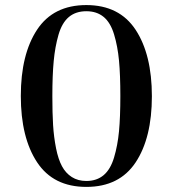

<svg xmlns="http://www.w3.org/2000/svg" viewBox="-20 -731 686 761"><path d="M127 -87.9Q62.5 -185.5 62.5 -350.6Q62.5 -515.6 127 -613.3Q191.4 -710.9 322.3 -710.9Q453.1 -710.9 517.6 -612.8Q582 -514.6 582 -349.6Q582 -184.6 517.6 -87.4Q453.1 9.8 322.3 9.8Q191.4 9.8 127 -87.9ZM187.5 -349.6Q187.5 -283.2 190.4 -235.4Q193.4 -187.5 202.1 -143.6Q210.9 -99.6 225.6 -72.3Q240.2 -44.9 264.6 -29.3Q289.1 -13.7 322.3 -13.7Q363.3 -13.7 390.6 -36.6Q418 -59.6 432.1 -106.9Q446.3 -154.3 451.7 -210.9Q457 -267.6 457 -350.6Q457 -433.6 451.7 -490.7Q446.3 -547.9 432.1 -594.7Q418 -641.6 390.6 -664.1Q363.3 -686.5 322.3 -686.5Q280.3 -686.5 252.9 -663.6Q225.6 -640.6 211.9 -593.3Q198.2 -545.9 192.9 -489.3Q187.5 -432.6 187.5 -349.6Z"/></svg>

Font: TriodPostnaja
Style: Medium
Weight: 500
Version: 20110805